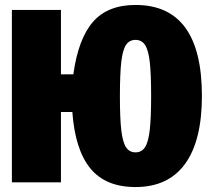

<svg xmlns="http://www.w3.org/2000/svg" viewBox="-20 -736 852 775"><path d="M795 -349Q795 -168 727 -74.5Q659 19 527 19Q406 19 344.5 -56.5Q283 -132 272 -284H226V0H28V-696H226V-436H276Q296 -580 355.5 -648Q415 -716 527 -716Q795 -716 795 -349ZM590 -349Q590 -438 584.5 -486Q579 -534 565.5 -554.5Q552 -575 527 -575Q502 -575 488.5 -554.5Q475 -534 469.5 -485.5Q464 -437 464 -348Q464 -259 469.5 -211Q475 -163 488.5 -142Q502 -121 527 -121Q552 -121 565.5 -142Q579 -163 584.5 -211.5Q590 -260 590 -349Z"/></svg>

Font: Fira Sans Extra Condensed Black
Style: Regular
Weight: 900
Width: 1
Designer: Carrois Corporate & Edenspiekermann AG
Foundry: Carrois Corporate GbR & Edenspiekermann AG
Version: Version 4.203